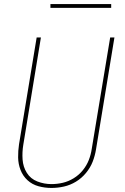

<svg xmlns="http://www.w3.org/2000/svg" viewBox="-20 -920 616 948"><path d="M234 8Q265 8 296 1Q327 -6 355 -23Q383 -40 404.5 -66Q426 -92 437.5 -121.5Q449 -151 454 -182L545 -735H524L433 -185Q429 -157 418.5 -130Q408 -103 389 -79.5Q370 -56 344 -40Q318 -24 290 -17.5Q262 -11 234 -11Q198 -11 164.5 -24Q131 -37 112.5 -66.5Q94 -96 91.5 -132.5Q89 -169 95 -205L182 -735H161L74 -208Q69 -175 69.5 -142.5Q70 -110 81.5 -80.5Q93 -51 116 -30Q139 -9 170 -0.5Q201 8 234 8ZM229 -881H529V-900H229Z"/></svg>

Font: Iosevka Sparkle Thin
Style: Italic
Weight: 100
Italic angle: -9°
Designer: Belleve Invis
Foundry: Belleve Invis
Version: Version 4.5.0; ttfautohint (v1.8.3)